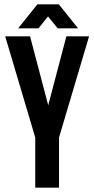

<svg xmlns="http://www.w3.org/2000/svg" viewBox="-20 -868 436 888"><path d="M143 -232 4 -700H119L203 -381L287 -700H392L253 -232V0H143ZM64 -737 153 -848H252L341 -737H247L202 -792L158 -737Z"/></svg>

Font: BebasNeueW03-Regular
Style: Regular
Weight: 400
Designer: Ryoichi Tsunekawa
Foundry: Ryoichi Tsunekawa
Version: Version 1.30